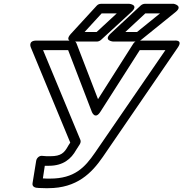

<svg xmlns="http://www.w3.org/2000/svg" viewBox="-20 -948 958 1003"><path d="M226 -15C220 -15 212 -16 204 -16L214 -82H225H236C310 -82 352 -118 378 -165L396 -193C401 -201 403 -210 400 -217L205 -686H336L460 -363C460 -363 477 -320 505 -365L710 -686H844L476 -150C423 -73 369 -15 241 -15ZM217 35H232C382 35 459 -44 517 -128L909 -700C937 -741 893 -736 893 -736H703C695 -736 683 -730 677 -721L492 -430L379 -723C376 -730 368 -736 359 -736H170C123 -736 142 -698 142 -698L347 -203L336 -186C336 -185 335 -185 335 -184C316 -150 299 -132 244 -132H234H223L210 -133C205 -133 202 -134 198 -134C183 -134 171 -121 169 -108L150 9C147 27 162 34 183 34C192 34 205 35 217 35ZM739 -878H816L696 -781H635ZM736 -928C730 -928 722 -925 716 -920L558 -773C518 -736 570 -731 570 -731H697C702 -731 709 -734 715 -738L897 -885C938 -918 888 -928 888 -928ZM511 -878H590L485 -781H422ZM507 -928C500 -928 491 -925 485 -918L350 -771C314 -731 363 -731 363 -731H487C493 -731 501 -734 507 -739L667 -886C707 -923 656 -928 656 -928Z"/></svg>

Font: Asimov
Style: XWidOuIt
Weight: 500
Designer: Google
Version: Version 2.000980; 2014